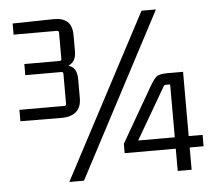

<svg xmlns="http://www.w3.org/2000/svg" viewBox="-48 -695 873 756"><g transform="rotate(-5 388.0 -317.5)"><path d="M266 -319Q266 -284 246 -266Q226 -248 187 -248L25 -249V-294H202Q210 -294 210 -301V-421Q210 -428 202 -428H60V-472H199Q207 -472 207 -479V-583Q207 -591 199 -591H28V-635L187 -638Q226 -639 244.5 -622Q263 -605 263 -568V-504Q263 -470 241.5 -455.5Q220 -441 180 -441L185 -457Q226 -457 246 -444Q266 -431 266 -394ZM538 -641H595L254 6H196ZM680 0H625V-92L628 -88H423V-125L547 -340Q562 -366 573 -376.5Q584 -387 617 -387H680V-129L676 -133H735V-88H676L680 -92ZM599 -337 478 -129 474 -133H628L625 -129V-342H606Q602 -342 599 -337Z"/></g></svg>

Font: Gemunu Libre ExtraLight Light
Style: Regular
Weight: 300
Version: Version 1.100